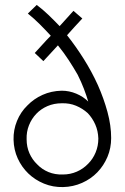

<svg xmlns="http://www.w3.org/2000/svg" viewBox="-20 -753 506 779"><path d="M131 -86Q111 -105 99.5 -131Q88 -157 88 -188Q87 -218 97.5 -244.5Q108 -271 127 -291Q146 -311 172.5 -322.5Q199 -334 231 -334Q262 -335 288.5 -324Q315 -313 336 -294Q355 -274 366.5 -248Q378 -222 379 -191Q379 -161 368 -134.5Q357 -108 338 -89Q318 -68 291.5 -56.5Q265 -45 235 -45Q203 -44 176.5 -55Q150 -66 131 -86ZM375 -54Q401 -81 416 -116.5Q431 -152 431 -193Q431 -244 416 -299Q401 -354 377 -408Q352 -463 319.5 -514.5Q287 -566 252 -610Q268 -628 283 -644.5Q298 -661 314 -678Q305 -686 296 -693.5Q287 -701 278 -709Q264 -693 250 -678Q236 -663 222 -647Q198 -672 175.5 -693.5Q153 -715 129 -733L93 -698Q118 -678 141 -655Q164 -632 186 -608Q169 -591 153 -573Q137 -555 121 -538L156 -505L215 -569Q240 -538 259.5 -508Q279 -478 295 -450Q310 -420 320.5 -392.5Q331 -365 338 -341Q318 -361 289.5 -373Q261 -385 230 -385Q188 -384 152.5 -368Q117 -352 91 -325Q64 -299 49 -262.5Q34 -226 35 -186Q36 -145 52 -110Q68 -75 95 -49Q122 -23 158.5 -8Q195 7 236 6Q277 5 313 -11Q349 -27 375 -54Z"/></svg>

Font: Josefin Slab Thin Medium
Style: Regular
Weight: 500
Version: Version 2.000